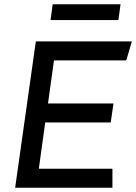

<svg xmlns="http://www.w3.org/2000/svg" viewBox="-20 -880 638 900"><path d="M598 -686 572 -597H233L205 -395H512L499 -306H192L162 -89H507V0H51L148 -686ZM545 -860 535 -786H217L227 -860Z"/></svg>

Font: Chivo
Style: Italic
Weight: 400
Italic angle: -8.05°
Designer: Hector Gatti
Foundry: Omnibus-Type
Version: Version 1.007